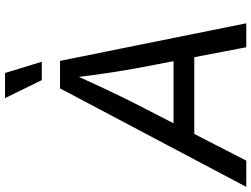

<svg xmlns="http://www.w3.org/2000/svg" viewBox="-156 -846 982 750"><g transform="rotate(-90 335.0 -471.0)"><path d="M-20 0 364.7 -727.5H472.2L619.1 0H525.4L442.9 -431.6Q436.5 -466.3 426.8 -528.8Q417 -591.3 405.8 -684.1H423.3Q383.8 -595.7 354.2 -533.7Q324.7 -471.7 304.2 -431.6L82.5 0ZM146.5 -203.1 159.7 -284.2H533.2L520 -203.1ZM397 -798.8 326.7 -942.4H424.8L468.8 -798.8Z"/></g></svg>

Font: Inter Variable
Style: Italic
Weight: 400
Italic angle: -9.39999°
Designer: Rasmus Andersson
Foundry: rsms
Version: Version 4.001;git-9221beed3